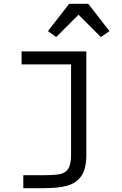

<svg xmlns="http://www.w3.org/2000/svg" viewBox="-20 -785 640 1005"><path d="M432 -516V27Q432 97 406.5 135Q381 173 333.5 186.5Q286 200 207 200H102V132H208Q265 132 293.5 126.5Q322 121 337 98.5Q352 76 352 28V-448H93V-516ZM442 -765 553 -622 508 -591 391 -708 274 -591 231 -622 342 -765Z"/></svg>

Font: iA Writer Duo V
Style: Regular
Weight: 400
Designer: Mike Abbink, Paul van der Laan, Pieter van Rosmalen, Oliver Reichenstein
Foundry: Information Architects Inc.
Version: Version 2.000